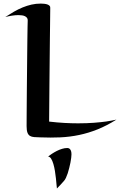

<svg xmlns="http://www.w3.org/2000/svg" viewBox="-20 -756 676 1082"><path d="M636.2 -82Q582 -47.9 530.3 -27.1Q478.5 -6.3 426.3 4.6Q374 15.6 319.8 18.1Q265.6 20.5 207 18.1Q188 17.6 173.3 16.6Q158.7 15.6 149.2 10Q139.6 4.4 134.8 -8.3Q129.9 -21 129.9 -44.9Q129.9 -57.1 130.1 -87.4Q130.4 -117.7 130.6 -159.4Q130.9 -201.2 131.3 -250.7Q131.8 -300.3 132.3 -351.1Q132.8 -401.9 133.3 -450.4Q133.8 -499 134.3 -538.6Q134.8 -578.1 135.3 -605.2Q135.7 -632.3 136.2 -640.1Q136.7 -648.9 132.6 -654.8Q128.4 -660.6 121.3 -664.3Q114.3 -668 104.5 -669.4Q94.7 -670.9 84 -670.9Q66.9 -670.9 47.1 -667.7Q27.3 -664.6 9.8 -660.2Q34.7 -676.3 58.8 -690.2Q83 -704.1 107.4 -714.1Q131.8 -724.1 157.2 -730Q182.6 -735.8 210 -735.8Q220.7 -735.8 230.5 -734.6Q240.2 -733.4 247.6 -730.7Q254.9 -728 259.3 -723.4Q263.7 -718.8 263.2 -711.9Q263.2 -693.4 262.2 -619.1Q261.7 -587.4 261.2 -540.5Q260.7 -493.7 260 -427.2Q259.3 -360.8 258.5 -272.7Q257.8 -184.6 256.8 -70.8Q302.7 -65.4 343.3 -63.2Q383.8 -61 419.9 -61Q470.7 -61 510.7 -64.2Q550.8 -67.4 578.6 -71.3Q611.3 -76.2 636.2 -82ZM382.8 113.8Q382.8 121.1 381.3 133.3Q379.9 145.5 377 160.2Q374 174.8 370.1 190.7Q366.2 206.5 361.6 220.7Q356.9 234.9 351.6 246.1Q346.2 257.3 340.8 263.2Q331.1 274.4 321.3 284.9Q311.5 295.4 300.8 306.2Q299.8 300.8 298.6 285.2Q297.4 269.5 295.2 249.5Q293 229.5 289.6 207.8Q286.1 186 280.8 168Q275.4 149.9 268.1 138.2Q260.7 126.5 251 127Q259.8 119.1 272.7 110.6Q285.6 102.1 300 94.7Q314.5 87.4 329.6 82.8Q344.7 78.1 358.9 78.1Q367.2 78.1 371.8 82Q376.5 85.9 378.9 91.6Q381.3 97.2 382.1 103.3Q382.8 109.4 382.8 113.8Z"/></svg>

Font: Eagle Lake
Style: Regular
Weight: 400
Designer: Astigmatic (AOETI)
Foundry: Astigmatic (AOETI)
Version: Version 1.000